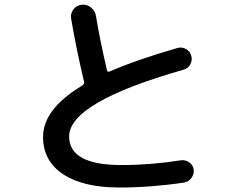

<svg xmlns="http://www.w3.org/2000/svg" viewBox="-20 -795 1040 834"><path d="M498 19.5Q341.8 19.5 254.4 -38.1Q167 -95.7 167 -200.2Q167 -321.3 337.9 -423.8Q347.7 -430.7 344.7 -441.4Q309.6 -590.8 289.1 -712.9Q285.2 -735.4 298.3 -753.4Q311.5 -771.5 334 -774.4Q356.4 -777.3 374 -763.7Q391.6 -750 396.5 -727.5Q413.1 -626 444.3 -491.2Q446.3 -480.5 456.1 -484.4Q575.2 -536.1 752 -586.9Q770.5 -591.8 788.1 -582Q805.7 -572.3 811 -552.2Q816.4 -532.2 806.2 -514.6Q795.9 -497.1 777.3 -492.2Q280.3 -350.6 280.3 -202.1Q280.3 -78.1 507.8 -78.1Q635.7 -78.1 764.6 -98.6Q784.2 -101.6 801.3 -90.3Q818.4 -79.1 821.3 -59.1Q824.2 -39.1 811.5 -22Q798.8 -4.9 779.3 -2Q636.7 19.5 498 19.5Z"/></svg>

Font: Rounded-X Mgen+ 2m medium
Style: Regular
Weight: 500
Designer: [Source Han Sans]
Ryoko NISHIZUKA  (kana & ideographs); Paul D. Hunt (Latin, Greek & Cyrillic); Wenlong ZHANG  (bopomofo
Version: Version 1.059.20150602